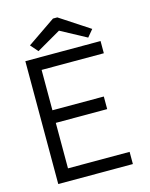

<svg xmlns="http://www.w3.org/2000/svg" viewBox="-118 -867 737 942"><g transform="rotate(-15 250.0 -395.5)"><path d="M134 -655 257 -726 387 -656 417 -692 266 -791H244L101 -693ZM59 0H438V-62H125V-293H386V-357H125V-562H441V-624H59Z"/></g></svg>

Font: Inconsolata
Style: Regular
Weight: 400
Monospace: yes
Designer: Raph Levien, Cyreal, Brenton Simpson
Foundry: Raph Levien, Cyreal, Google
Version: Version 3.100